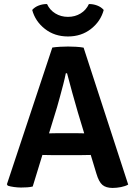

<svg xmlns="http://www.w3.org/2000/svg" viewBox="-20 -917 666 945"><path d="M237.5 -683Q253 -685.5 275.8 -686.8Q298.5 -688 315 -688Q331 -688 353.8 -686.8Q376.5 -685.5 391.5 -682.5L611 -8.5Q597 -0.5 575.5 3.8Q554 8 534 8Q502 8 484.2 -6.8Q466.5 -21.5 454 -64L363.5 -363Q351 -406 336.2 -459Q321.5 -512 310 -556.5H304Q299 -531.5 291.2 -501.2Q283.5 -471 275.2 -441.2Q267 -411.5 260.5 -388.5L141 1Q128.5 4 114 5Q99.5 6 83.5 6Q67.5 6 49 3.5Q30.5 1 18.5 -3L14 -10ZM237 -153.5Q231 -153.5 219.5 -153.8Q208 -154 196.2 -154.2Q184.5 -154.5 178.5 -154.5H111L152 -260.5H211.5Q217.5 -260.5 228.2 -260.8Q239 -261 249.8 -261.2Q260.5 -261.5 266 -261.5H352Q358.5 -261.5 369 -261.2Q379.5 -261 390.5 -260.8Q401.5 -260.5 407.5 -260.5H469L503.5 -154.5H436Q430 -154.5 418.2 -154.2Q406.5 -154 394.8 -153.8Q383 -153.5 377 -153.5ZM490.5 -868Q475.5 -812 428 -774.8Q380.5 -737.5 314.5 -737.5Q248.5 -737.5 201 -774.8Q153.5 -812 138.5 -868Q151 -882.5 171 -890Q191 -897.5 211.5 -897Q225 -867.5 252.5 -850.8Q280 -834 314.5 -834Q349.5 -834 376.8 -850.8Q404 -867.5 417.5 -897Q438 -897.5 458 -890Q478 -882.5 490.5 -868Z"/></svg>

Font: Signika SemiBold
Style: Regular
Weight: 600
Designer: Anna Giedry
Foundry: Anna Giedry
Version: Version 2.001